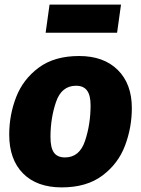

<svg xmlns="http://www.w3.org/2000/svg" viewBox="-20 -794 613 833"><path d="M20 -210Q20 -295 50 -372.5Q80 -450 148 -500.5Q216 -551 323 -551Q430 -551 491 -490.5Q552 -430 552 -325Q552 -241 522.5 -162.5Q493 -84 424.5 -32.5Q356 19 248 19Q140 19 80 -41.5Q20 -102 20 -210ZM373 -337Q373 -381 357.5 -401.5Q342 -422 310 -422Q247 -422 223 -351.5Q199 -281 199 -200Q199 -153 214 -132Q229 -111 262 -111Q325 -111 349 -183Q373 -255 373 -337ZM178 -652 195 -774H505L488 -652Z"/></svg>

Font: Trujillo ExtraBold
Style: Italic
Weight: 800
Italic angle: -8°
Designer: Fira Sans original fonts by bBox Type GmbH, Carrois Corporate GbR, & Edenspiekermann AG / Changes by Cristiano Sobral
Foundry: Fira Sans original fonts by bBox Type GmbH, Carrois Corporate GbR, & Edenspiekermann AG / Changes by Cristiano Sobral
Version: Version 4.301;July 28, 2020;FontCreator 13.0.0.2655 64-bit